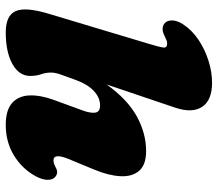

<svg xmlns="http://www.w3.org/2000/svg" viewBox="-66 -694 775 684"><g transform="rotate(90 322.0 -352.5)"><path d="M608 -91Q582 -43.5 534.2 -14.2Q486.5 15 425.5 15Q372.5 15 347.2 -7.8Q322 -30.5 320.5 -69.2Q319 -108 336 -155L374 -259Q384 -286 381.8 -303.5Q379.5 -321 356 -321Q328.5 -321 304.8 -299Q281 -277 266 -236Q253 -200 246 -180.8Q239 -161.5 239 -146Q239 -128 245 -111Q251 -94 251 -72Q251 -32.5 208.5 -8.8Q166 15 96 15Q36 15 20.2 -20Q4.5 -55 29.5 -138L137 -496Q148.5 -534 149.8 -547Q151 -560 135.5 -560Q129 -560 122.8 -557.2Q116.5 -554.5 107 -550Q93.5 -543.5 83.2 -543.8Q73 -544 66 -549Q53.5 -557.5 53.2 -576.5Q53 -595.5 68 -618Q88.5 -649 122.5 -671.8Q156.5 -694.5 196.8 -707.2Q237 -720 275 -720Q337.5 -720 361 -684.8Q384.5 -649.5 364 -588.5L281.5 -344.5Q334.5 -418.5 395 -451.8Q455.5 -485 518.5 -485Q568 -485 589.2 -460Q610.5 -435 608.2 -393.2Q606 -351.5 585 -301L547 -209Q525 -155 552 -155Q562 -155 577 -163Q596 -174 611 -161Q621 -152.5 621.2 -134.5Q621.5 -116.5 608 -91Z"/></g></svg>

Font: Fraunces 9pt SuperSoft Black
Style: Italic
Weight: 900
Italic angle: -16°
Version: Version 1.000;[0bf87f6ff]